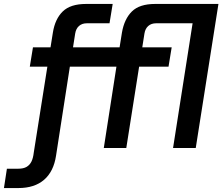

<svg xmlns="http://www.w3.org/2000/svg" viewBox="-128 -750 1127 973"><path d="M-108 203 -93 105H-36Q-9 105 7 95.5Q23 86 31.5 68.5Q40 51 43 24L112 -412H23L39 -510H128L140 -585Q151 -654 190 -692Q229 -730 308 -730H443L427 -632H312Q288 -632 272.5 -618.5Q257 -605 253 -580L242 -510H478L490 -585Q502 -654 540.5 -692Q579 -730 658 -730H979L864 0H749L848 -632H663Q639 -632 623.5 -618.5Q608 -605 604 -580L593 -510H742L726 -412H577L512 0H398L462 -412H226L156 39Q144 119 95.5 161Q47 203 -35 203Z"/></svg>

Font: MuseoModerno Medium
Style: Italic
Weight: 500
Italic angle: -9°
Designer: Pablo Cosgaya, Héctor Gatti, Marcela Romero, and the Authors of The MuseoModerno Project.
Foundry: Omnibus-Type Team
Version: Version 1.003